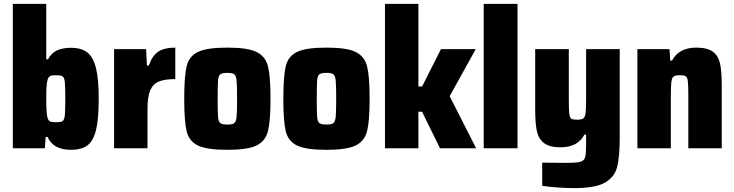

<svg xmlns="http://www.w3.org/2000/svg" viewBox="-20 -763 3779 988"><path d="M225 -58H215L211 0H46V-743H218V-458H227Q245 -491 274 -504Q303 -517 345 -517Q399 -517 429.5 -493Q460 -469 474 -412.5Q488 -356 488 -254Q488 -150 474 -93.5Q460 -37 429.5 -14.5Q399 8 345 8Q254 8 225 -58ZM316 -255Q316 -318 313.5 -341Q311 -364 302 -370Q293 -376 267 -376Q247 -376 238 -371.5Q229 -367 225 -353Q221 -340 219.5 -318Q218 -296 218 -255Q218 -182 224 -159Q228 -143 237.5 -138.5Q247 -134 267 -134Q293 -134 302 -140Q311 -146 313.5 -169Q316 -192 316 -255Z M567 -510H732L736 -426H746Q764 -478 795.5 -498Q827 -518 882 -518V-356Q828 -356 797.5 -343.5Q767 -331 753 -298Q739 -265 739 -201V0H567Z M928 -255Q928 -371 940.5 -422.5Q953 -474 999 -496Q1045 -518 1150 -518Q1255 -518 1300.5 -495.5Q1346 -473 1359 -421.5Q1372 -370 1372 -255Q1372 -140 1359 -88.5Q1346 -37 1300.5 -14.5Q1255 8 1150 8Q1045 8 999 -14Q953 -36 940.5 -87.5Q928 -139 928 -255ZM1200 -255Q1200 -324 1197.5 -348.5Q1195 -373 1185.5 -380.5Q1176 -388 1150 -388Q1123 -388 1113.5 -380.5Q1104 -373 1102 -349Q1100 -325 1100 -255Q1100 -185 1102 -161Q1104 -137 1113.5 -129.5Q1123 -122 1150 -122Q1176 -122 1185.5 -129.5Q1195 -137 1197.5 -161.5Q1200 -186 1200 -255Z M1438 -255Q1438 -371 1450.5 -422.5Q1463 -474 1509 -496Q1555 -518 1660 -518Q1765 -518 1810.5 -495.5Q1856 -473 1869 -421.5Q1882 -370 1882 -255Q1882 -140 1869 -88.5Q1856 -37 1810.5 -14.5Q1765 8 1660 8Q1555 8 1509 -14Q1463 -36 1450.5 -87.5Q1438 -139 1438 -255ZM1710 -255Q1710 -324 1707.5 -348.5Q1705 -373 1695.5 -380.5Q1686 -388 1660 -388Q1633 -388 1623.5 -380.5Q1614 -373 1612 -349Q1610 -325 1610 -255Q1610 -185 1612 -161Q1614 -137 1623.5 -129.5Q1633 -122 1660 -122Q1686 -122 1695.5 -129.5Q1705 -137 1707.5 -161.5Q1710 -186 1710 -255Z M1961 0V-743H2133V-318H2152L2249 -510H2428L2294 -268L2430 0H2244L2152 -188H2133V0Z M2469 0V-743H2643V0Z M2770 193V74Q2814 75 2893 75Q2947 75 2966.5 69.5Q2986 64 2991 46Q2996 28 2996 -22V-70H2987Q2953 -5 2865 -5Q2809 -5 2780.5 -26Q2752 -47 2743 -87Q2734 -127 2734 -198V-510H2907V-251Q2907 -196 2909.5 -176.5Q2912 -157 2920 -152Q2928 -147 2950 -147Q2973 -147 2982 -154Q2991 -161 2993.5 -182.5Q2996 -204 2996 -259V-510H3169V-57Q3169 45 3155.5 97Q3142 149 3092.5 177Q3043 205 2935 205Q2892 205 2845.5 201.5Q2799 198 2770 193Z M3260 -510H3425L3429 -451H3438Q3473 -518 3563 -518Q3619 -518 3647.5 -497.5Q3676 -477 3685 -437Q3694 -397 3694 -327V0H3522V-271Q3522 -325 3519.5 -345Q3517 -365 3509 -370.5Q3501 -376 3478 -376Q3455 -376 3446 -369Q3437 -362 3434.5 -340Q3432 -318 3432 -263V0H3260Z"/></svg>

Font: Saira Semi Condensed ExtraBold
Style: Regular
Weight: 800
Width: 4
Designer: Hector Gatti with collaboration of the Omnibus-Type team
Foundry: Omnibus-Type
Version: Version 1.001; ttfautohint (v1.8)